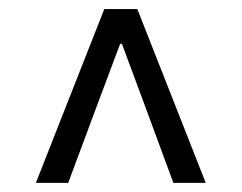

<svg xmlns="http://www.w3.org/2000/svg" viewBox="-20 -690 537 426"><path d="M211.4 -669.9H284.7L436.5 -284.2H364.7L299.8 -460L250.5 -592.8H246.6L196.8 -460L131.3 -284.2H59.6Z"/></svg>

Font: Pyidaungsu Numbers
Style: Regular
Weight: 400
Designer: Sun Tun
Foundry: MCF
Version: Version 2.053; ttfautohint (v1.8.2)